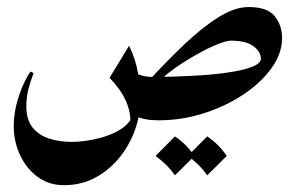

<svg xmlns="http://www.w3.org/2000/svg" viewBox="-20 -319 851 552"><path d="M420.9 -97.7 437.5 26.9Q414.6 26.9 399.2 23.9Q383.8 21 369.1 14.6L352.1 -122.6Q365.2 -110.4 381.6 -104Q397.9 -97.7 420.9 -97.7ZM351.1 -187.5Q369.6 -149.9 376.7 -109.4Q383.8 -68.8 383.8 -35.2Q383.8 10.3 368.2 54.2Q352.5 98.1 323.2 134.3Q293.9 170.4 253.7 191.9Q213.4 213.4 164.1 213.4Q120.6 213.4 88.1 189.5Q55.7 165.5 37.6 126.7Q19.5 87.9 19.5 43.5Q19.5 12.2 27.3 -18.6Q35.2 -49.3 46.4 -74.5Q57.6 -99.6 67.9 -113.3L76.7 -108.9Q67.9 -86.9 61.8 -63Q55.7 -39.1 55.7 -14.2Q55.7 24.9 73.5 47.4Q91.3 69.8 121.1 79.3Q150.9 88.9 186 88.9Q212.9 88.9 247.6 82.3Q282.2 75.7 312.7 60.8Q343.3 45.9 357.4 22L355 31.7Q355.5 -33.2 294.9 -95.2ZM694.8 -298.8Q748.5 -298.8 769.8 -272.5Q791 -246.1 791 -209.5Q791 -165.5 760.7 -123.3Q730.5 -81.1 679.4 -47.1Q628.4 -13.2 565.4 6.8Q502.4 26.9 436.5 26.9L419.9 -97.7Q479.5 -98.1 534.9 -101.1Q590.3 -104 634.5 -110.4Q678.7 -116.7 704.3 -126.7Q730 -136.7 730 -150.4Q730 -169.9 709 -186Q688 -202.1 643.6 -202.1Q630.9 -202.1 604.5 -191.4Q578.1 -180.7 546.1 -162.8Q514.2 -145 483.9 -123.8Q453.6 -102.5 434.1 -81.5L404.3 -83.5Q459 -143.1 510.5 -191.9Q562 -240.7 608.6 -269.8Q655.3 -298.8 694.8 -298.8ZM482.9 73.2Q517.1 96.2 539.1 129.4L482.9 185.1Q460.9 153.3 427.2 129.4ZM575.7 73.2Q609.9 96.2 631.8 129.4L575.7 185.1Q553.7 153.3 520 129.4Z"/></svg>

Font: Lateef
Style: Bold
Weight: 700
Designer: SIL International
Foundry: SIL International
Version: Version 4.200